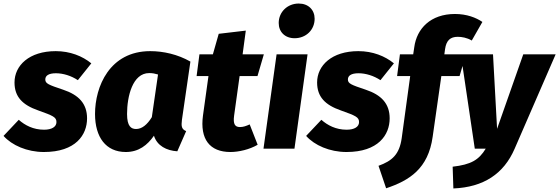

<svg xmlns="http://www.w3.org/2000/svg" viewBox="-42 -840 3160 1085"><path d="M273 -551C123 -551 40 -470 40 -374C40 -293 85 -247 174 -216C258 -186 277 -178 277 -150C277 -123 250 -107 207 -107C146 -107 99 -132 64 -163L-22 -72C25 -19 111 19 206 19C386 19 450 -78 450 -171C450 -255 402 -304 315 -333C231 -361 214 -368 214 -391C214 -412 232 -426 274 -426C315 -426 360 -412 398 -387L474 -482C424 -523 354 -551 273 -551Z M807 -551C577 -551 495 -350 495 -196C495 -65 556 19 669 19C742 19 791 -20 828 -73C846 -16 899 11 960 15L1010 -99C983 -110 982 -128 986 -162L1034 -492C962 -533 881 -551 807 -551ZM801 -427C821 -427 834 -424 851 -419L816 -178C789 -134 759 -111 727 -111C699 -111 676 -126 676 -196C676 -295 707 -427 801 -427Z M1314 -122C1287 -122 1274 -137 1281 -187L1312 -410H1413L1449 -533H1329L1347 -667L1194 -649L1161 -533H1085L1069 -410H1136L1105 -187C1087 -54 1143 19 1260 19C1307 19 1368 5 1414 -22L1369 -137C1349 -128 1333 -122 1314 -122Z M1623 -624C1687 -624 1736 -671 1736 -734C1736 -784 1701 -820 1646 -820C1583 -820 1533 -773 1533 -710C1533 -660 1568 -624 1623 -624ZM1696 -533H1521L1447 0H1622Z M1983 -551C1833 -551 1750 -470 1750 -374C1750 -293 1795 -247 1884 -216C1968 -186 1987 -178 1987 -150C1987 -123 1960 -107 1917 -107C1856 -107 1809 -132 1774 -163L1688 -72C1735 -19 1821 19 1916 19C2096 19 2160 -78 2160 -171C2160 -255 2112 -304 2025 -333C1941 -361 1924 -368 1924 -391C1924 -412 1942 -426 1984 -426C2025 -426 2070 -412 2108 -387L2184 -482C2134 -523 2064 -551 1983 -551Z M2545 -632C2567 -632 2597 -627 2624 -611L2684 -716C2649 -740 2596 -761 2529 -761C2392 -761 2313 -679 2299 -573L2293 -533H2218L2202 -410H2276L2228 -59C2215 33 2174 69 2097 97L2140 224C2272 180 2378 113 2403 -67L2452 -410H2555L2591 -533H2469L2473 -562C2480 -612 2503 -632 2545 -632Z M3098 -533H2915L2767 -112L2744 -533H2562L2641 0H2703C2664 64 2620 90 2516 102L2520 225C2691 218 2805 142 2866 1Z"/></svg>

Font: Fira Sans ExtraBold
Style: Italic
Weight: 800
Italic angle: -8°
Designer: bBox Type GmbH & Carrois Corporate GbR & Edenspiekermann AG
Foundry: bBox Type GmbH & Carrois Corporate GbR & Edenspiekermann AG
Version: Version 4.301;PS 004.301;hotconv 1.0.88;makeotf.lib2.5.64775